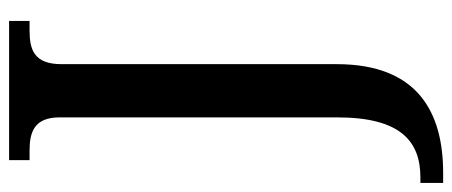

<svg xmlns="http://www.w3.org/2000/svg" viewBox="-320 -448 994 422"><g transform="rotate(-90 177.0 -237.0)"><path d="M-14 240H8C139 240 247 186 247 6V-599C247 -660 280 -669 321 -669H342V-714H36V-669H57C96 -669 130 -660 130 -603V7C130 146 78 190 -2 190H-14Z"/></g></svg>

Font: Noto Serif Medium
Style: Regular
Weight: 500
Designer: Monotype Design Team
Foundry: Monotype Imaging Inc.
Version: Version 2.013